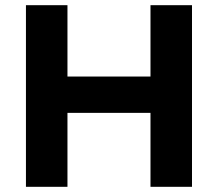

<svg xmlns="http://www.w3.org/2000/svg" viewBox="-20 -720 840 740"><path d="M560 -285H240V0H80V-700H240V-425H560V-700H720V0H560Z"/></svg>

Font: Goli Bold
Style: Regular
Weight: 700
Designer: jaikishan Patel
Foundry: MagicType
Version: Version 1.000